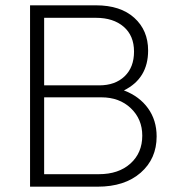

<svg xmlns="http://www.w3.org/2000/svg" viewBox="-20 -702 666 722"><path d="M93 0V-682H341Q433 -682 485 -635Q537 -588 537 -512Q537 -407 446 -362Q504 -340 536.5 -295Q569 -250 569 -189Q569 -105 509 -52.5Q449 0 347 0ZM341 -635H146V-381H353Q413 -381 448.5 -415Q484 -449 484 -508Q484 -568 445 -601.5Q406 -635 341 -635ZM361 -336H146V-47H352Q426 -47 470.5 -87Q515 -127 515 -192Q515 -254 472 -295Q429 -336 361 -336Z"/></svg>

Font: Outfit ExtraLight
Style: Regular
Weight: 200
Designer: Rodrigo Fuenzalida
Foundry: fragTYPE
Version: Version 1.100; ttfautohint (v1.8.4.7-5d5b);gftools[0.9.27]